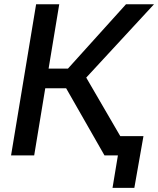

<svg xmlns="http://www.w3.org/2000/svg" viewBox="-20 -748 761 924"><path d="M33.2 0 153.8 -727.5H265.1L213.9 -418H307.1L586.4 -727.5H721.2L395 -374.5L612.8 0H482.9L298.3 -323.2H197.8L144.5 0ZM521.5 156.2 547.4 0H508.8L523.9 -92.8H670.4L626.5 156.2Z"/></svg>

Font: Inter 17pt Medium
Style: Italic
Weight: 500
Italic angle: -9.3988°
Version: Version 4.001;git-66647c0bb